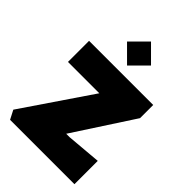

<svg xmlns="http://www.w3.org/2000/svg" viewBox="-279 -1100 1217 1217"><g transform="rotate(45 329.0 -491.5)"><path d="M51 0 20 -60 332 -519H51V-708H626V-590L365 -189H396L628 -209V0ZM331.8 -767.7 224.3 -875.1 331.8 -982.6 439.2 -875.1Z"/></g></svg>

Font: Rowdies
Style: Bold
Weight: 700
Designer: Jaikishan Patel
Version: Version 1.000; ttfautohint (v1.8.3)